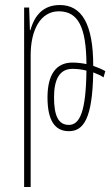

<svg xmlns="http://www.w3.org/2000/svg" viewBox="-20 -512 439 764"><path d="M76 232H102V-292C102 -396 143 -467 214 -467C291 -467 323 -404 324 -257C305 -261 285 -263 268 -263C203 -263 169 -215 169 -124C169 -35 197 10 254 10C312 10 348 -39 351 -224C366 -218 381 -212 392 -204L399 -229C385 -237 368 -244 351 -250C351 -417 305 -492 218 -492C154 -492 118 -453 101 -392H99L96 -482H76ZM195 -125C195 -196 217 -238 268 -238C286 -238 305 -236 324 -231C322 -69 298 -15 254 -15C213 -15 195 -50 195 -125Z"/></svg>

Font: Noto Sans Armenian ExtraCondensed Thin
Style: Regular
Weight: 100
Width: 2
Designer: Monotype Design Team
Foundry: Monotype Imaging Inc.
Version: Version 2.008